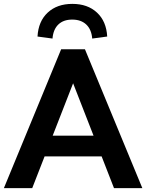

<svg xmlns="http://www.w3.org/2000/svg" viewBox="-24 -974 757 994"><path d="M292.5 -718.8H415.8L712.9 0H566.2L319.6 -632.3H389.4L142.8 0H-3.9ZM166.3 -164.3V-271.7H542.7V-164.3ZM350.6 -953.9Q429.7 -953.9 478.1 -908.8Q526.6 -863.8 531 -784.9L453.4 -774.4Q449.5 -821.8 422.4 -847.2Q395.3 -872.6 349.9 -872.6Q304.4 -872.6 278.1 -847.2Q251.7 -821.8 247.8 -774.4L170.2 -784.9Q174.6 -863.8 223 -908.8Q271.5 -953.9 350.6 -953.9Z"/></svg>

Font: Min Sans VF VF
Style: Regular
Weight: 400
Designer: Jinseong-Kim, NotoSansCJK, Nunito
Foundry: Jinseong-Kim
Version: Version 1.420;Glyphs 3.1.2 (3151)